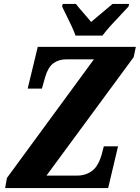

<svg xmlns="http://www.w3.org/2000/svg" viewBox="-20 -951 707 971"><path d="M6 0 15 -51 455 -651H316Q277 -651 250 -631Q223 -611 209 -563L192 -503H120L171 -714H667L656 -662L215 -63H370Q414 -63 446.5 -87.5Q479 -112 496 -176L505 -211H577L527 0ZM362 -771Q355 -791 342.5 -818Q330 -845 316.5 -872Q303 -899 294 -918L297 -931H364Q372 -920 386.5 -903.5Q401 -887 415.5 -870Q430 -853 441 -840Q456 -853 477 -870.5Q498 -888 517 -904Q536 -920 549 -931H633L630 -918Q613 -899 588.5 -873.5Q564 -848 540 -821.5Q516 -795 498 -771Z"/></svg>

Font: Noto Serif Condensed ExtraBold
Style: Italic
Weight: 800
Width: 3
Italic angle: -12°
Designer: Monotype Design Team
Foundry: Monotype Imaging Inc.
Version: Version 2.014; ttfautohint (v1.8.4.7-5d5b)